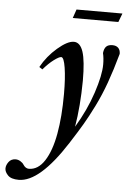

<svg xmlns="http://www.w3.org/2000/svg" viewBox="-145 -644 618 930"><g transform="rotate(5 164.5 -179.0)"><path d="M174.3 -559.1 189 -601.6H412.1L396 -559.1ZM-18.1 244.6Q-55.2 244.6 -71 228.3Q-86.9 211.9 -86.9 195.3Q-86.9 179.2 -75 163.1Q-63 147 -41 147Q-29.3 147 -18.1 153.8Q-6.8 160.6 -1.5 169.4Q9.8 187 25.9 187Q70.8 187 102.3 138.2Q133.8 89.4 148.9 5.6Q164.1 -78.1 164.1 -189Q164.1 -266.1 156.2 -315.9Q148.4 -365.7 135.3 -365.7Q125 -365.7 100.1 -347.2Q75.2 -328.6 49.3 -298.3L33.7 -308.6Q63.5 -362.8 111.3 -403.8Q159.2 -444.8 189.9 -444.8Q220.7 -444.8 235.1 -401.1Q249.5 -357.4 249.5 -260.3Q248.5 -137.7 231.4 -35.6Q283.2 -121.6 312 -208.7Q340.8 -295.9 340.8 -347.7Q340.8 -378.9 335 -402.8Q337.4 -424.8 347.4 -434.8Q357.4 -444.8 377.4 -444.8Q395.5 -444.8 405.8 -434.8Q416 -424.8 416 -405.8Q393.6 -325.2 371.1 -262.7Q348.6 -200.2 321.3 -145.3Q293.9 -90.3 271.7 -52.5Q249.5 -14.6 210.9 45.4Q83 244.6 -18.1 244.6Z"/></g></svg>

Font: Elstob SemiBold
Style: Italic
Weight: 600
Italic angle: -20°
Designer: Peter S. Baker
Version: Version 1.015